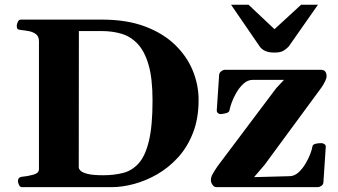

<svg xmlns="http://www.w3.org/2000/svg" viewBox="-20 -774 1399 794"><path d="M70.8 0Q62.5 0 58.3 -9.8Q54.2 -19.5 54.2 -24.9Q54.2 -41 70.3 -43Q93.8 -44.9 117.4 -51.5Q141.1 -58.1 141.1 -74.2V-602.5Q141.1 -623.5 128.7 -632.8Q116.2 -642.1 99.1 -645.3Q82 -648.4 66.9 -649.9Q56.6 -650.9 53 -654.1Q49.3 -657.2 49.3 -668Q49.3 -673.3 53.5 -683.1Q57.6 -692.9 65.9 -692.9H405.8Q505.4 -692.4 579.6 -664.6Q653.8 -636.7 703.1 -589.4Q752.4 -542 776.9 -482.7Q801.3 -423.3 801.3 -360.4Q801.3 -284.2 778.3 -225.1Q755.4 -166 716.8 -123.5Q678.2 -81.1 630.9 -53.7Q583.5 -26.4 534.2 -13.2Q484.9 0 440.9 0ZM305.7 -82Q305.7 -75.2 313.5 -67.6Q321.3 -60.1 343 -54.7Q364.7 -49.3 407.2 -49.3Q451.7 -49.3 489 -58.8Q526.4 -68.4 553.7 -98.9Q581.1 -129.4 595.9 -191.4Q610.8 -253.4 610.8 -358.4Q610.8 -449.2 594.5 -505.6Q578.1 -562 549.3 -592.5Q520.5 -623 482.7 -634.3Q444.8 -645.5 402.3 -645.5H306.2ZM875.5 0Q865.7 0 858.9 -9.5Q852.1 -19 852.1 -29.3Q852.1 -41.5 859.4 -54.4Q866.7 -67.4 879.9 -86.9L1122.1 -409.2L1170.4 -460.9L1173.8 -443.8H1025.9Q1004.4 -443.8 987.1 -428Q969.7 -412.1 957 -389.9Q944.3 -367.7 937.3 -347.4Q930.2 -327.1 929.2 -318.4Q928.2 -309.1 913.8 -305.7Q899.4 -302.2 891.6 -302.2Q886.2 -302.2 881.1 -306.4Q876 -310.5 876.5 -318.8L886.2 -464.4Q887.2 -473.1 894.5 -479Q901.9 -484.9 909.2 -485.4H1305.2Q1320.8 -485.4 1325.7 -477.3Q1330.6 -469.2 1330.6 -459Q1330.6 -450.7 1324.2 -437.3Q1317.9 -423.8 1307.6 -409.7L1074.2 -92.3L1015.1 -23.4L1012.7 -41L1177.7 -45.4Q1197.8 -45.9 1214.4 -61Q1231 -76.2 1243.4 -97.2Q1255.9 -118.2 1263.2 -137.7Q1270.5 -157.2 1271.5 -166Q1272.5 -175.8 1283.2 -179Q1293.9 -182.1 1309.6 -182.1Q1314.9 -182.1 1321.5 -178Q1328.1 -173.8 1327.1 -165.5L1317.4 -20Q1316.9 -10.7 1309.3 -5.6Q1301.8 -0.5 1294.4 0ZM1115.2 -556.6Q1090.3 -556.6 1075.9 -563.7Q1061.5 -570.8 1054.2 -581.5L935.5 -754.4H1007.8L1115.2 -653.3L1225.1 -754.4H1294.9L1173.8 -581.5Q1166 -573.2 1153.3 -564.9Q1140.6 -556.6 1115.2 -556.6Z"/></svg>

Font: Gelasio
Style: Regular
Weight: 400
Designer: Eben Sorkin
Foundry: Eben Sorkin
Version: Version 1.008